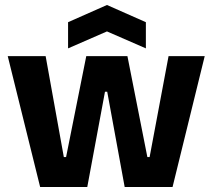

<svg xmlns="http://www.w3.org/2000/svg" viewBox="-20 -750 852 770"><path d="M141 0 11 -525H163L236 -120H245L326 -525H491L571 -120H580L656 -525H801L672 0H480L410 -382H401L330 0ZM253 -556V-661L409 -730L565 -661V-556L409 -624Z"/></svg>

Font: Bricolage Grotesque 72pt
Style: Bold
Weight: 700
Designer: Mathieu Triay
Foundry: Atelier Triay
Version: Version 1.001;gftools[0.9.33.dev8+g029e19f]